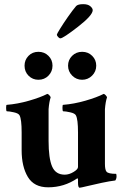

<svg xmlns="http://www.w3.org/2000/svg" viewBox="-20 -878 593 905"><path d="M372.1 -858.4Q394.5 -858.4 405.8 -848.6Q417 -838.9 417 -830.1Q417 -805.7 347.2 -751.5Q277.3 -697.3 264.6 -697.3Q259.8 -697.3 253.9 -703.6Q248 -710 248 -714.8Q248 -717.8 262.7 -741.7Q277.3 -765.6 299.8 -797.9Q322.3 -830.1 338.9 -849.6Q347.7 -858.4 372.1 -858.4ZM319.8 -614.7Q338.9 -633.8 367.2 -633.8Q395.5 -633.8 414.6 -614.7Q433.6 -595.7 433.6 -568.4Q433.6 -541 414.1 -521.5Q394.5 -502 367.2 -502Q339.8 -502 320.3 -521.5Q300.8 -541 300.8 -568.4Q300.8 -595.7 319.8 -614.7ZM161.1 -502Q133.8 -502 114.7 -521Q95.7 -540 95.7 -568.4Q95.7 -595.7 114.3 -614.7Q132.8 -633.8 161.1 -633.8Q189.5 -633.8 208.5 -614.7Q227.5 -595.7 227.5 -568.4Q227.5 -541 208.5 -521.5Q189.5 -502 161.1 -502ZM347.7 -253.9Q347.7 -315.4 337.9 -334Q333 -343.8 311 -348.6Q289.1 -353.5 277.3 -353.5Q274.4 -355.5 274.4 -369.6Q274.4 -383.8 277.3 -383.8Q328.1 -387.7 382.3 -403.3Q436.5 -418.9 468.8 -435.5Q473.6 -434.6 479 -428.2Q484.4 -421.9 484.4 -418.9Q477.5 -399.4 474.6 -363.3V-301.8V-105.5Q474.6 -77.1 482.4 -68.4Q491.2 -58.6 527.3 -58.6Q529.3 -56.6 529.3 -45.9Q529.3 -36.1 523.4 -27.3Q498 -24.4 459 -16.1Q419.9 -7.8 390.1 -0.5Q360.4 6.8 355.5 6.8Q347.7 6.8 347.7 -16.6V-32.2Q347.7 -34.2 346.7 -36.1Q345.7 -38.1 343.8 -37.1Q282.2 4.9 207 4.9Q140.6 4.9 111.3 -43.9Q82 -92.8 82 -169.9V-253.9Q82 -315.4 72.3 -334Q67.4 -343.8 45.4 -348.6Q23.4 -353.5 11.7 -353.5Q8.8 -355.5 8.8 -369.6Q8.8 -383.8 11.7 -383.8Q62.5 -387.7 116.7 -403.3Q170.9 -418.9 203.1 -435.5Q208 -434.6 213.4 -428.2Q218.8 -421.9 218.8 -418.9Q211.9 -399.4 209 -363.3V-301.8V-213.9Q209 -131.8 225.6 -93.3Q242.2 -54.7 285.2 -54.7Q305.7 -54.7 326.7 -67.4Q347.7 -80.1 347.7 -90.8Z"/></svg>

Font: Crimson
Style: Bold
Weight: 700
Version: Version 0.8 ; ttfautohint (v1.00) -l 8 -r 50 -G 200 -x 14 -D